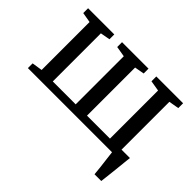

<svg xmlns="http://www.w3.org/2000/svg" viewBox="-147 -801 1236 1236"><g transform="rotate(45 471.0 -183.0)"><path d="M34 0V-43L105 -54V-490.5L35.5 -502.5V-546.5H274V-502.5L208 -490.5V-52.5H416.5V-490.5L344.5 -502.5V-546.5H585.5V-502.5L519.5 -490.5V-52.5H728.5V-490.5L656.5 -502.5V-546.5H900.5V-502.5L831.5 -490.5V-55H908Q906.5 -43 905 -29.8Q903.5 -16.5 902 -2V0Q897 45.5 891.8 94.5Q886.5 143.5 882 180H820.5Q818.5 152.5 814.5 119.5Q810.5 86.5 806.5 55Q802.5 23.5 800 0Z"/></g></svg>

Font: Merriweather Text
Style: Regular
Weight: 400
Designer: Eben Sorkin
Foundry: Eben Sorkin
Version: Version 2.100; ttfautohint (v1.7.19-72a1) -l 8 -r 50 -G 200 